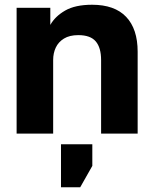

<svg xmlns="http://www.w3.org/2000/svg" viewBox="-20 -563 645 809"><path d="M50 0V-530H192V-458Q212 -494 254.5 -518.5Q297 -543 368 -543Q463 -543 511.5 -492Q560 -441 560 -345V0H406V-310Q406 -362 383.5 -388.5Q361 -415 310 -415Q273 -415 249.5 -400.5Q226 -386 215 -362.5Q204 -339 204 -310V0ZM237 226V45H369V136L318 226Z"/></svg>

Font: Golos Text
Style: Bold
Weight: 700
Designer: A.Korolkova, Vitaly Kuzmin
Foundry: ParaType Ltd
Version: Version 2.004